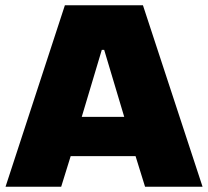

<svg xmlns="http://www.w3.org/2000/svg" viewBox="-20 -708 788 728"><path d="M1 0 226 -688H522L748 0H530L494 -116H248L212 0ZM290 -265H451L375 -519H366Z"/></svg>

Font: Saira SemiExpanded ExtraBold
Style: Regular
Weight: 800
Width: 6
Designer: Hector Gatti with collaboration of the Omnibus-Type team
Foundry: Omnibus-Type
Version: Version 1.101